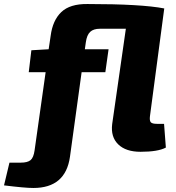

<svg xmlns="http://www.w3.org/2000/svg" viewBox="-117 -742 875 955"><path d="M699 -126 708 -8Q669 13 582 13Q509 13 471 -24Q433 -61 441 -125L509 -599H380Q348 -599 331.5 -583.5Q315 -568 310 -532L305 -497H423L407 -383H289L231 38Q209 193 49 193Q7 193 -97 180L-70 67H-14Q20 67 35 54.5Q50 42 55 6L110 -383H26L39 -492L125 -497L135 -564Q145 -641 188 -682Q231 -723 318 -722Q587 -722 700 -700L629 -165Q626 -142 633 -134Q640 -126 664 -126Z"/></svg>

Font: Ezarion Extra Bold
Style: Italic
Weight: 800
Italic angle: -8°
Designer: Natanael Gama
Version: Version 1.001;PS 001.001;hotconv 1.0.70;makeotf.lib2.5.58329